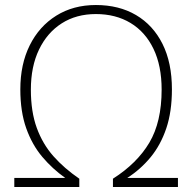

<svg xmlns="http://www.w3.org/2000/svg" viewBox="-20 -745 767 765"><path d="M362 -689Q284 -689 226 -652Q168 -615 135.5 -547.5Q103 -480 103 -388Q103 -300 126.5 -235.5Q150 -171 193 -122.5Q236 -74 296 -33V0H37V-36H240Q189 -72 148.5 -120Q108 -168 84.5 -234Q61 -300 61 -389Q61 -489 98.5 -564.5Q136 -640 204 -682.5Q272 -725 362 -725Q454 -725 522 -685Q590 -645 627.5 -570Q665 -495 665 -389Q665 -300 642.5 -233.5Q620 -167 580 -118.5Q540 -70 487 -36H689V0H430V-33Q526 -94 575 -176.5Q624 -259 624 -388Q624 -483 591.5 -550.5Q559 -618 500 -653.5Q441 -689 362 -689Z"/></svg>

Font: Noto Sans Disp ExtLt
Style: Regular
Weight: 200
Designer: Monotype Design Team
Foundry: Monotype Imaging Inc.
Version: Version 2.000;GOOG;noto-source:20170915:90ef993387c0